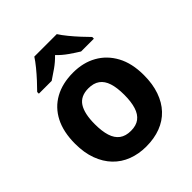

<svg xmlns="http://www.w3.org/2000/svg" viewBox="-212 -899 1043 1043"><g transform="rotate(-45 309.5 -378.0)"><path d="M573.6 -274.1Q573.6 -205.9 555.1 -153Q536.7 -100 502.3 -63.7Q468 -27.3 418.9 -8.7Q369.8 10 308.3 10Q251.1 10 202.6 -8.5Q154.1 -27 119.1 -63.5Q84.1 -100 64.6 -153Q45.2 -205.9 45.2 -274.1Q45.2 -364.6 77.2 -427.2Q109.2 -489.7 169 -522.8Q228.7 -555.8 310.9 -555.8Q388.2 -555.8 446.9 -522.8Q505.7 -489.9 539.7 -427.3Q573.6 -364.7 573.6 -274.1ZM196.2 -273.8Q196.2 -219.8 207.7 -183.1Q219.3 -146.4 244.5 -127.8Q269.7 -109.2 309.9 -109.2Q350.1 -109.2 374.8 -127.8Q399.5 -146.4 411 -183.1Q422.6 -219.8 422.6 -273.5Q422.6 -328.1 411 -364.2Q399.4 -400.4 374.3 -418.5Q349.2 -436.6 309.2 -436.6Q249.5 -436.6 222.8 -395.9Q196.2 -355.1 196.2 -273.8ZM396.2 -766Q410.1 -744 432.6 -716.5Q455.1 -689 479.2 -663Q503.2 -637 521.2 -619V-606H422.8Q396.8 -622 365.8 -643.5Q334.9 -665.1 308.9 -692.1Q282.9 -665.1 252.9 -644Q223 -623 197 -606H98.6V-619Q117.6 -638 141.1 -663.5Q164.6 -689 187.1 -716.5Q209.6 -744 223.6 -766Z"/></g></svg>

Font: Noto Sans Hebrew
Style: Regular
Weight: 400
Designer: Monotype Design Team
Foundry: Monotype Imaging Inc.
Version: Version 2.003;January 10, 2023;FontCreator 14.0.0.2877 64-bi